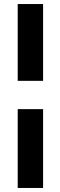

<svg xmlns="http://www.w3.org/2000/svg" viewBox="-20 -740 299 950"><path d="M67.6 -200H193.2V190H67.6ZM67.6 -720H193.2V-340H67.6Z"/></svg>

Font: Fixel Italic Variable Display Thin
Style: Italic
Weight: 100
Italic angle: -10°
Designer: AlfaBravo + MacPaw
Foundry: Kyrylo Tkachov, Marchela Mozhyna, Serhii Makarenko, Maria Weinstein, Zakhar Kryvoshyya
Version: Version 1.210;Glyphs 3.2 (3217)